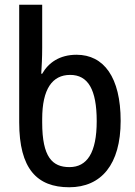

<svg xmlns="http://www.w3.org/2000/svg" viewBox="-20 -780 570 810"><path d="M272 10C407 10 489 -86 489 -270C489 -454 418 -549 303 -549C231 -549 184 -515 158 -469H154C156 -500 158 -538 158 -578V-760H61V-264C61 -68 136 10 272 10ZM273 -75C201 -75 158 -117 158 -263V-278C158 -405 201 -464 276 -464C351 -464 388 -403 388 -269C388 -135 347 -75 273 -75Z"/></svg>

Font: Noto Sans Mono Condensed Medium
Style: Regular
Weight: 500
Width: 3
Designer: Monotype Design Team
Foundry: Monotype Imaging Inc.
Version: Version 2.014